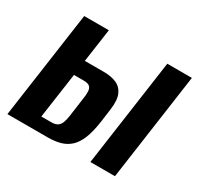

<svg xmlns="http://www.w3.org/2000/svg" viewBox="-113 -632 798 769"><g transform="rotate(30 286.0 -247.5)"><path d="M2.4 0 72.4 -494H186.4L164.4 -339.7H252.3Q286.5 -339.7 310.7 -329.2Q334.9 -318.6 345.9 -293.2Q356.9 -267.8 350.5 -221.6L342.5 -162.3Q335.4 -112 322.5 -80.1Q309.5 -48.2 290.3 -31Q271 -13.8 245.9 -6.9Q220.7 0 187.9 0ZM124.9 -59.6H170.5Q190 -59.6 200.2 -66.9Q210.4 -74.2 215.1 -87.9Q219.8 -101.5 222.4 -119.9L234.1 -204.4Q237.5 -224.9 236.8 -239.4Q236.2 -254 228.2 -261.6Q220.3 -269.2 199.9 -269.2H154.9ZM386.1 0 456.1 -495H569.8L499.8 0Z"/></g></svg>

Font: Alumni Sans SC Thin
Style: Italic
Weight: 100
Italic angle: -8°
Designer: Robert E. Leuschke
Foundry: Robert E. Leuschke
Version: Version 1.016